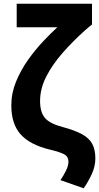

<svg xmlns="http://www.w3.org/2000/svg" viewBox="-20 -806 534 1035"><path d="M494 48Q494 1 477.5 -30Q461 -61 423 -82Q385 -103 319 -121Q249 -139 222.5 -170Q196 -201 196 -261Q196 -328 229.5 -393.5Q263 -459 318.5 -522Q374 -585 440 -644Q451 -653 460.5 -661.5Q470 -670 476 -674V-786H70V-659H289Q255 -628 212.5 -583Q170 -538 131 -483Q92 -428 66.5 -366Q41 -304 41 -238Q41 -138 91 -82Q141 -26 247 0Q306 14 327.5 26.5Q349 39 349 65Q349 87 336 113.5Q323 140 306 165L431 209Q455 175 474.5 133Q494 91 494 48Z"/></svg>

Font: Repo Bold
Style: Bold
Weight: 700
Designer: Stefan Peev
Foundry: Context Ltd
Version: Version 1.502